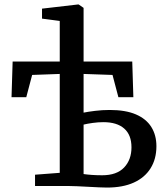

<svg xmlns="http://www.w3.org/2000/svg" viewBox="-20 -839 751 866"><path d="M462.5 7Q449.5 7 426.5 6Q403.5 5 377.2 3.5Q351 2 327.8 1Q304.5 0 291.5 0H138V-51L249.5 -59.5V-505.5L125 -501L98.5 -400.5H32L37 -561.5H249.5V-744.5L169.5 -755V-800L333 -819H334.5L357 -803.5V-561.5H576.5L581.5 -400.5H514L487.5 -501L357 -505.5V-331Q376.5 -335 408.8 -339Q441 -343 475 -343Q546.5 -343 593 -323Q639.5 -303 662.5 -266.2Q685.5 -229.5 685.5 -179.5Q685.5 -122 659.2 -80Q633 -38 583.5 -15.5Q534 7 462.5 7ZM441 -48.5Q506.5 -48.5 539.8 -83.5Q573 -118.5 573 -174.5Q573 -230.5 540.2 -259.2Q507.5 -288 446.5 -288Q422.5 -288 397.8 -284.5Q373 -281 357 -277V-54Q373.5 -51.5 395 -50Q416.5 -48.5 441 -48.5Z"/></svg>

Font: Merriweather Medium
Style: Regular
Weight: 500
Version: Version 2.100